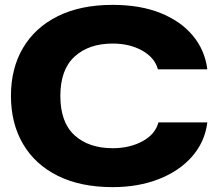

<svg xmlns="http://www.w3.org/2000/svg" viewBox="-20 -759 896 789"><path d="M443 10Q311 10 217.5 -36.5Q124 -83 74.5 -167.5Q25 -252 25 -365Q25 -478 74.5 -562Q124 -646 217.5 -692.5Q311 -739 443 -739Q556 -739 639.5 -705.5Q723 -672 772.5 -612.5Q822 -553 832 -474H629Q616 -522 564.5 -551Q513 -580 443 -580Q345 -580 286.5 -526.5Q228 -473 228 -365Q228 -256 286.5 -203Q345 -150 443 -150Q513 -150 565.5 -178.5Q618 -207 631 -256H832Q822 -176 769.5 -116Q717 -56 632.5 -23Q548 10 443 10Z"/></svg>

Font: Mona Sans Expanded ExtraBold
Style: Regular
Weight: 800
Width: 7
Designer: Deni Anggara
Foundry: GitHub
Version: Version 1.001; ttfautohint (v1.8.4.7-5d5b);gftools[0.9.33]